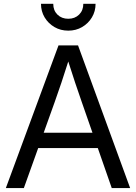

<svg xmlns="http://www.w3.org/2000/svg" viewBox="-20 -959 693 979"><path d="M9.8 0 278.3 -727.5H377.9L643.6 0H549.8L397 -438.5Q381.8 -481.9 363 -537.8Q344.2 -593.8 315.4 -684.6H340.8Q312 -593.8 293.2 -537.8Q274.4 -481.9 258.8 -438.5L101.6 0ZM148.4 -204.1V-282.2H504.9V-204.1ZM328.1 -802.7Q289.1 -802.7 257.6 -821Q226.1 -839.4 207.5 -870.4Q189 -901.4 189 -939.5H251.5Q251.5 -905.8 272.9 -884.5Q294.4 -863.3 328.1 -863.3Q361.8 -863.3 383.3 -884.5Q404.8 -905.8 404.8 -939.5H467.3Q467.3 -901.4 448.7 -870.4Q430.2 -839.4 398.7 -821Q367.2 -802.7 328.1 -802.7Z"/></svg>

Font: Inter Khmer Looped
Style: Regular
Weight: 400
Designer: Rasmus Andersson, Sovichet Tep
Foundry: Anagata Design
Version: Version 1.000